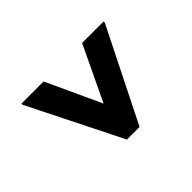

<svg xmlns="http://www.w3.org/2000/svg" viewBox="-122 -750 860 860"><g transform="rotate(45 308.0 -320.0)"><path d="M104 -60H96V-200L356 -320L96 -444V-580H104L544 -360V-280Z"/></g></svg>

Font: Kufam Black
Style: Italic
Weight: 900
Italic angle: -11°
Designer: Artur Schmal
Foundry: Original Type
Version: Version 1.301; ttfautohint (v1.8.3)